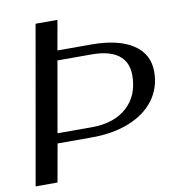

<svg xmlns="http://www.w3.org/2000/svg" viewBox="-83 -824 821 899"><g transform="rotate(-10 327.0 -375.0)"><path d="M146 -750H250L225 -609H386Q514 -609 584 -563Q654 -517 654 -433Q654 -357 611.5 -299.5Q569 -242 491.5 -211Q414 -180 311 -180H150L118 0H14ZM321 -227Q427 -227 488.5 -282.5Q550 -338 550 -434Q550 -498 506.5 -530.5Q463 -563 380 -563H217L158 -227Z"/></g></svg>

Font: Fahkwang
Style: Italic
Weight: 400
Italic angle: -10°
Version: Version 1.000; ttfautohint (v1.6)